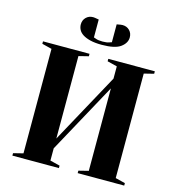

<svg xmlns="http://www.w3.org/2000/svg" viewBox="-130 -1025 1044 1136"><g transform="rotate(15 392.5 -457.5)"><path d="M390 -790Q416 -790 430.5 -795.5Q445 -801 445 -800V-910Q451 -911 457 -912Q462 -913 468 -914Q474 -915 480 -915Q506 -915 523 -898Q540 -881 540 -855Q540 -821 506 -795.5Q472 -770 390 -770Q349 -770 320.5 -777Q292 -784 274 -795.5Q256 -807 248 -822.5Q240 -838 240 -855Q240 -881 257 -898Q274 -915 300 -915Q305 -915 311.5 -914Q318 -913 323 -912Q329 -911 335 -910V-800Q335 -801 349.5 -795.5Q364 -790 390 -790ZM50 -685V-700H335V-685L275 -670V-165L510 -595V-670L450 -685V-700H735V-685L675 -670V-30L735 -15V0H450V-15L510 -30V-535L275 -105V-30L335 -15V0H50V-15L110 -30V-670Z"/></g></svg>

Font: Yeseva One
Style: Regular
Weight: 400
Designer: Jovanny Lemonad
Foundry: Jovanny Lemonad
Version: Version 2.001; ttfautohint (v0.91) -l 8 -r 50 -G 200 -x 0 -w